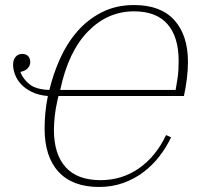

<svg xmlns="http://www.w3.org/2000/svg" viewBox="-20 -730 802 762"><path d="M512 -710Q618 -710 672 -650Q726 -590 726 -484Q726 -453 721.5 -417Q717 -381 710 -349H212L208 -332Q200 -297 197 -266.5Q194 -236 194 -215Q194 -118 240.5 -66.5Q287 -15 379 -15Q464 -15 531.5 -62Q599 -109 639 -194L659 -185Q640 -145 612.5 -109.5Q585 -74 549.5 -47Q514 -20 469.5 -4Q425 12 373 12Q268 12 212.5 -48Q157 -108 157 -220Q157 -250 160 -282.5Q163 -315 170 -349Q133 -352 106.5 -365Q80 -378 63.5 -396Q47 -414 39.5 -434.5Q32 -455 32 -473Q32 -493 42 -504.5Q52 -516 68 -516Q84 -516 92 -507Q100 -498 100 -484Q100 -469 89.5 -458.5Q79 -448 62 -445V-441Q73 -415 98 -395Q123 -375 176 -373Q191 -436 218 -496.5Q245 -557 286 -604.5Q327 -652 383.5 -681Q440 -710 512 -710ZM512 -685Q407 -685 329 -605Q251 -525 219 -373H677L683 -409Q687 -432 688 -452Q689 -472 689 -488Q689 -584 644.5 -634.5Q600 -685 512 -685Z"/></svg>

Font: IBM Plex Serif ExtLt
Style: Italic
Weight: 200
Italic angle: -14°
Designer: Mike Abbink, Paul van der Laan, Pieter van Rosmalen
Foundry: Bold Monday
Version: Version 3.001